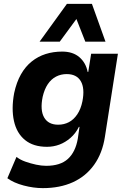

<svg xmlns="http://www.w3.org/2000/svg" viewBox="-20 -780 658 990"><path d="M201 190Q153 190 102 176.5Q51 163 18 139L65 29Q84 44 111 53.5Q138 63 166 69Q194 75 218 75Q291 75 330 39.5Q369 4 381 -64L390 -126H387Q370 -92 343.5 -69Q317 -46 286.5 -34.5Q256 -23 222 -23Q152 -23 109 -58Q66 -93 52 -156Q38 -219 53 -300Q65 -356 88 -396.5Q111 -437 143.5 -463Q176 -489 215.5 -501.5Q255 -514 301 -514Q356 -514 389.5 -485Q423 -456 432 -409H435L450 -503H588L521 -75Q508 10 465.5 69.5Q423 129 356 159.5Q289 190 201 190ZM280 -137Q310 -137 335 -150Q360 -163 378.5 -190.5Q397 -218 405 -258Q418 -325 396.5 -361.5Q375 -398 324 -398Q294 -398 269 -385Q244 -372 226.5 -346Q209 -320 200 -281Q186 -212 207.5 -174.5Q229 -137 280 -137ZM184 -565 325 -760H454L524 -565H420L374 -682L288 -565Z"/></svg>

Font: Nunito Sans 7pt SemiCondensed ExtraBold
Style: Italic
Weight: 800
Width: 4
Italic angle: -9°
Designer: Vernon Adams
Foundry: Vernon Adams
Version: Version 3.101;gftools[0.9.27]